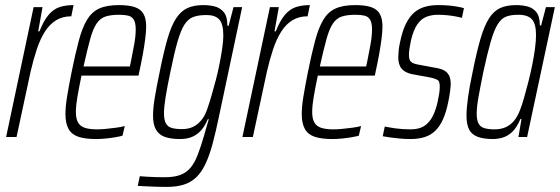

<svg xmlns="http://www.w3.org/2000/svg" viewBox="-20 -538 2199 754"><path d="M4 0 112 -510H147L130 -415H135Q152 -458 171.5 -480.5Q191 -503 215 -510.5Q239 -518 269 -518L260 -474Q226 -474 200.5 -458.5Q175 -443 156.5 -414Q138 -385 124.5 -344.5Q111 -304 100 -256L45 0Z M357 8Q314 8 287.5 -1Q261 -10 249 -32Q237 -54 237 -90Q237 -119 243.5 -159Q250 -199 261 -254Q276 -328 289.5 -378.5Q303 -429 321.5 -460Q340 -491 369.5 -504.5Q399 -518 447 -518Q486 -518 509.5 -510Q533 -502 543.5 -483.5Q554 -465 554 -434Q554 -415 550.5 -387Q547 -359 541 -325.5Q535 -292 527 -256L524 -241H300Q290 -193 284 -158Q278 -123 278 -98Q278 -72 286.5 -57Q295 -42 313.5 -36Q332 -30 361 -30Q377 -30 397 -32Q417 -34 436 -36.5Q455 -39 470 -43L461 -5Q450 -2 432.5 1Q415 4 395.5 6Q376 8 357 8ZM308 -277H490L495 -301Q501 -330 507 -363.5Q513 -397 513 -422Q513 -448 505.5 -460.5Q498 -473 483.5 -476.5Q469 -480 448 -480Q415 -480 394 -473Q373 -466 359 -445Q345 -424 334 -384Q323 -344 308 -277Z M634 196Q617 196 598.5 195.5Q580 195 560 194Q540 193 521 192L529 154Q542 155 557.5 156Q573 157 591 157.5Q609 158 627 158Q664 158 688 149Q712 140 728 121Q744 102 756 71Q768 40 781 -4Q784 -17 790 -36.5Q796 -56 800 -70H796Q786 -45 771 -27.5Q756 -10 735.5 -1Q715 8 687 8Q650 8 627 -0.5Q604 -9 592.5 -29Q581 -49 581 -84Q581 -114 588 -156Q595 -198 607 -255Q623 -335 638 -386.5Q653 -438 672 -466.5Q691 -495 716.5 -506.5Q742 -518 779 -518Q803 -518 824 -512.5Q845 -507 859 -490Q873 -473 873 -437H878L897 -510H931L840 -81Q827 -18 814.5 28Q802 74 786.5 106.5Q771 139 750.5 158.5Q730 178 702 187Q674 196 634 196ZM694 -31Q720 -31 738.5 -40Q757 -49 771.5 -67Q786 -85 795 -113Q802 -133 810.5 -162Q819 -191 827.5 -223.5Q836 -256 842.5 -289Q849 -322 853 -350.5Q857 -379 857 -398Q857 -444 841 -461.5Q825 -479 791 -479Q760 -479 739.5 -471.5Q719 -464 704.5 -441.5Q690 -419 677 -374Q664 -329 649 -255Q637 -198 630.5 -158Q624 -118 624 -94Q624 -67 631.5 -53.5Q639 -40 654.5 -35.5Q670 -31 694 -31Z M932 0 1040 -510H1075L1058 -415H1063Q1080 -458 1099.5 -480.5Q1119 -503 1143 -510.5Q1167 -518 1197 -518L1188 -474Q1154 -474 1128.5 -458.5Q1103 -443 1084.5 -414Q1066 -385 1052.5 -344.5Q1039 -304 1028 -256L973 0Z M1285 8Q1242 8 1215.5 -1Q1189 -10 1177 -32Q1165 -54 1165 -90Q1165 -119 1171.5 -159Q1178 -199 1189 -254Q1204 -328 1217.5 -378.5Q1231 -429 1249.5 -460Q1268 -491 1297.5 -504.5Q1327 -518 1375 -518Q1414 -518 1437.5 -510Q1461 -502 1471.5 -483.5Q1482 -465 1482 -434Q1482 -415 1478.5 -387Q1475 -359 1469 -325.5Q1463 -292 1455 -256L1452 -241H1228Q1218 -193 1212 -158Q1206 -123 1206 -98Q1206 -72 1214.5 -57Q1223 -42 1241.5 -36Q1260 -30 1289 -30Q1305 -30 1325 -32Q1345 -34 1364 -36.5Q1383 -39 1398 -43L1389 -5Q1378 -2 1360.5 1Q1343 4 1323.5 6Q1304 8 1285 8ZM1236 -277H1418L1423 -301Q1429 -330 1435 -363.5Q1441 -397 1441 -422Q1441 -448 1433.5 -460.5Q1426 -473 1411.5 -476.5Q1397 -480 1376 -480Q1343 -480 1322 -473Q1301 -466 1287 -445Q1273 -424 1262 -384Q1251 -344 1236 -277Z M1592 8Q1571 8 1549.5 6Q1528 4 1510.5 1.5Q1493 -1 1483 -3L1491 -41Q1497 -40 1507.5 -38Q1518 -36 1532 -34Q1546 -32 1561.5 -31Q1577 -30 1592 -30Q1626 -30 1646.5 -43.5Q1667 -57 1679.5 -82Q1692 -107 1699 -140Q1702 -154 1704.5 -169Q1707 -184 1707 -198Q1707 -219 1698.5 -224Q1690 -229 1673 -233L1597 -247Q1570 -253 1557 -268.5Q1544 -284 1544 -314Q1544 -323 1545.5 -339Q1547 -355 1551 -372Q1560 -417 1574.5 -445.5Q1589 -474 1607.5 -489.5Q1626 -505 1649.5 -511.5Q1673 -518 1701 -518Q1721 -518 1740 -516.5Q1759 -515 1775.5 -512Q1792 -509 1802 -506L1794 -468Q1787 -470 1772 -473Q1757 -476 1738 -478Q1719 -480 1699 -480Q1675 -480 1654.5 -472Q1634 -464 1619 -442.5Q1604 -421 1594 -380Q1590 -361 1588 -347Q1586 -333 1586 -322Q1586 -302 1594.5 -295Q1603 -288 1619 -285L1694 -271Q1712 -268 1724 -261.5Q1736 -255 1743 -242.5Q1750 -230 1750 -207Q1750 -200 1747.5 -179.5Q1745 -159 1740 -136Q1732 -97 1720 -70Q1708 -43 1690.5 -25.5Q1673 -8 1648.5 0Q1624 8 1592 8Z M1916 8Q1880 8 1856.5 -0.5Q1833 -9 1822.5 -29Q1812 -49 1812 -84Q1812 -113 1818 -156Q1824 -199 1836 -255Q1852 -335 1867 -386Q1882 -437 1900.5 -466Q1919 -495 1944.5 -506.5Q1970 -518 2007 -518Q2031 -518 2052 -512.5Q2073 -507 2086.5 -490Q2100 -473 2100 -438H2105L2124 -510H2159L2050 0H2016L2028 -71H2024Q2009 -36 1991 -19.5Q1973 -3 1953.5 2.5Q1934 8 1916 8ZM1922 -30Q1947 -30 1966 -38.5Q1985 -47 1999 -64Q2013 -81 2023 -108Q2030 -126 2038 -154Q2046 -182 2054.5 -215Q2063 -248 2070 -282.5Q2077 -317 2081 -347.5Q2085 -378 2085 -401Q2085 -444 2069 -462Q2053 -480 2015 -480Q1986 -480 1967 -472.5Q1948 -465 1934 -442Q1920 -419 1907 -374Q1894 -329 1878 -255Q1866 -196 1859 -156.5Q1852 -117 1852 -92Q1852 -66 1859.5 -52.5Q1867 -39 1883 -34.5Q1899 -30 1922 -30Z"/></svg>

Font: Saira ExtraCondensed ExtraLight
Style: Italic
Weight: 250
Width: 2
Italic angle: -12°
Designer: Hector Gatti with collaboration of the Omnibus-Type team
Foundry: Omnibus-Type
Version: Version 1.101